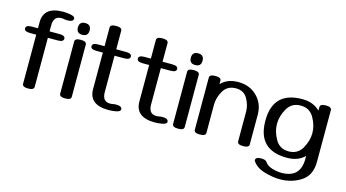

<svg xmlns="http://www.w3.org/2000/svg" viewBox="-92 -1029 2853 1582"><g transform="rotate(15 1334.5 -238.0)"><path d="M164.1 11.7Q114.3 11.7 114.3 -15.6V-434.1H61Q11.7 -434.1 11.7 -461.4Q11.7 -488.8 61 -488.8H114.3V-539.6Q114.3 -673.3 278.3 -674.3Q308.6 -674.3 340.8 -668.9Q381.8 -661.6 381.8 -642.6Q381.8 -614.3 330.1 -614.3Q317.9 -614.3 305.4 -616.9Q293 -619.6 279.3 -619.6Q213.4 -619.6 213.4 -539.6V-488.8H296.9Q346.7 -488.8 346.7 -461.4Q346.7 -434.1 296.9 -434.1H213.4V-15.6Q213.4 11.7 164.1 11.7Z M480.5 -531.2Q430.2 -531.2 430.2 -581.1Q430.2 -631.3 480.5 -631.3Q530.3 -631.3 530.3 -581.1Q530.3 -531.2 480.5 -531.2ZM480.5 11.7Q430.7 11.7 430.7 -15.6V-460.9Q430.7 -488.3 480.5 -488.3Q529.8 -488.3 529.8 -460.9V-15.6Q529.8 11.7 480.5 11.7Z M847.2 11.7Q682.6 10.7 682.6 -123V-433.6H627.9Q578.6 -433.6 578.6 -460.9Q578.6 -488.3 627.9 -488.3H682.6V-647Q682.6 -674.3 732.4 -674.3Q782.2 -674.3 782.2 -647V-488.3H864.3Q914.1 -488.3 914.1 -460.9Q914.1 -433.6 864.3 -433.6H782.2V-123Q782.2 -43 847.7 -43Q861.3 -43 873.8 -45.7Q886.2 -48.3 898.9 -48.3Q950.2 -48.3 950.2 -20Q950.2 -1 909.2 6.3Q877 11.7 847.2 11.7Z M1242.2 11.7Q1077.6 10.7 1077.6 -123V-433.6H1022.9Q973.6 -433.6 973.6 -460.9Q973.6 -488.3 1022.9 -488.3H1077.6V-647Q1077.6 -674.3 1127.4 -674.3Q1177.2 -674.3 1177.2 -647V-488.3H1259.3Q1309.1 -488.3 1309.1 -460.9Q1309.1 -433.6 1259.3 -433.6H1177.2V-123Q1177.2 -43 1242.7 -43Q1256.3 -43 1268.8 -45.7Q1281.2 -48.3 1293.9 -48.3Q1345.2 -48.3 1345.2 -20Q1345.2 -1 1304.2 6.3Q1272 11.7 1242.2 11.7Z M1443.8 -531.2Q1393.6 -531.2 1393.6 -581.1Q1393.6 -631.3 1443.8 -631.3Q1493.7 -631.3 1493.7 -581.1Q1493.7 -531.2 1443.8 -531.2ZM1443.8 11.7Q1394 11.7 1394 -15.6V-460.9Q1394 -488.3 1443.8 -488.3Q1493.2 -488.3 1493.2 -460.9V-15.6Q1493.2 11.7 1443.8 11.7Z M1998 11.7Q1948.7 11.7 1948.7 -15.6V-268.6Q1948.7 -325.7 1917.5 -379.4Q1886.2 -433.1 1818.8 -433.1Q1746.6 -433.1 1712.4 -374.8Q1678.2 -316.4 1678.2 -255.4V-15.6Q1678.2 11.7 1628.9 11.7Q1579.1 11.7 1579.1 -15.6V-460.4Q1579.1 -487.8 1628.9 -487.8Q1678.2 -487.8 1678.2 -460.4V-431.2Q1731.9 -488.3 1824.7 -488.3Q1922.4 -488.3 1985.1 -426Q2047.9 -363.8 2047.9 -269V-15.6Q2047.9 11.7 1998 11.7Z M2619.6 -19.5Q2619.6 93.8 2541.3 145.5Q2462.9 197.3 2360.8 197.3Q2301.3 197.3 2230.5 177.2Q2159.7 157.2 2125 107.4Q2121.6 102.5 2121.6 97.7Q2121.6 70.8 2171.4 70.8Q2206.1 70.8 2217.8 87.9Q2238.8 118.2 2281 130.4Q2323.2 142.6 2359.4 142.6Q2521 142.6 2521 -19.5V-44.9Q2466.3 11.2 2370.6 11.2Q2121.1 11.2 2121.1 -238.8Q2121.1 -488.8 2371.1 -488.8Q2464.4 -488.8 2522 -431.6V-461.4Q2522 -488.8 2571.3 -488.8Q2620.1 -488.8 2620.1 -461.4ZM2370.6 -43.5Q2447.8 -43.5 2484.9 -108.4Q2522 -173.3 2522 -238.8Q2522 -304.2 2485.1 -369.1Q2448.2 -434.1 2371.1 -434.1Q2294.4 -434.1 2257.3 -369.1Q2220.2 -304.2 2220.2 -238.8Q2220.2 -173.3 2257.1 -108.4Q2293.9 -43.5 2370.6 -43.5Z"/></g></svg>

Font: Gayathri
Style: Bold
Weight: 700
Designer: Binoy Dominic <binoy.domenic@gmail.com>
Foundry: SMC
Version: Version 1.000